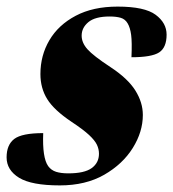

<svg xmlns="http://www.w3.org/2000/svg" viewBox="-40 -547 525 582"><path d="M91 -143.5Q88 -69 106 -43.5Q115 -31 130 -26.2Q145 -21.5 167 -21.5Q216 -21.5 238 -37.5Q260 -53.5 260 -81Q260 -95 253.8 -108.2Q247.5 -121.5 229.8 -138Q212 -154.5 176.5 -178Q123.5 -213.5 103 -246.8Q82.5 -280 82.5 -322.5Q82.5 -379 109.8 -425.2Q137 -471.5 189.5 -499.2Q242 -527 316.5 -527Q398.5 -527 431.8 -502.2Q465 -477.5 465 -442Q465 -403 442.5 -388.2Q420 -373.5 358.5 -373.5Q360.5 -419.5 357.5 -441.5Q354.5 -463.5 347 -476Q339.5 -489 326 -493Q312.5 -497 292.5 -497Q248.5 -497 228 -480Q207.5 -463 207.5 -439Q207.5 -417.5 225 -397.8Q242.5 -378 295 -343.5Q347.5 -309 370.2 -272.8Q393 -236.5 393 -198.5Q393 -147.5 362.5 -98.5Q332 -49.5 275.8 -17.2Q219.5 15 141.5 15Q55.5 15 17.8 -8.2Q-20 -31.5 -20 -70Q-20 -108 3.2 -125.8Q26.5 -143.5 91 -143.5Z"/></svg>

Font: Newsreader 72pt ExtraBold
Style: Italic
Weight: 800
Italic angle: -17°
Designer: Hugues Gentile
Foundry: Production Type
Version: Version 1.003; ttfautohint (v1.8.3)